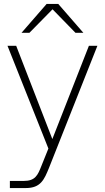

<svg xmlns="http://www.w3.org/2000/svg" viewBox="-20 -752 531 972"><path d="M30 200H111C186 200 204 157 228 98L473 -520H430L245 -48L62 -520H18L225 0L190 87C171 136 158 164 100 164H30ZM89 -586H129L246 -705L362 -586H402L275 -732H216Z"/></svg>

Font: Aspekta 150
Style: Regular
Weight: 150
Designer: Ivo Dolenc
Version: Version 2.000